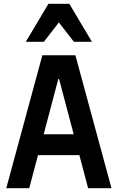

<svg xmlns="http://www.w3.org/2000/svg" viewBox="-20 -991 620 1011"><path d="M134 0 180 -174H398L444 0H567L377 -700H203L13 0ZM210 -284 287 -575H291L368 -284ZM116 -771H211L290 -873L369 -771H464L345 -971H235Z"/></svg>

Font: CommitMono-dimboump
Style: Bold
Weight: 700
Monospace: yes
Designer: Eigil Nikolajsen
Foundry: Eigil Nikolajsen
Version: Version 1.143